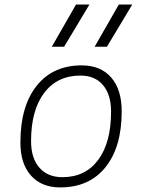

<svg xmlns="http://www.w3.org/2000/svg" viewBox="-20 -815 626 845"><path d="M245.1 9.8Q162.6 9.8 116.2 -42.5Q69.8 -94.7 69.8 -187.5Q69.8 -347.7 141.4 -437.5Q212.9 -527.3 339.8 -527.3Q422.9 -527.3 469.2 -474.1Q515.6 -420.9 515.6 -325.2Q515.6 -167.5 444.1 -78.9Q372.6 9.8 245.1 9.8ZM254.9 -35.2Q355.5 -35.2 412.1 -111.3Q468.8 -187.5 468.8 -323.7Q468.8 -398.4 433.3 -440.4Q397.9 -482.4 334 -482.4Q231.9 -482.4 174.3 -406Q116.7 -329.6 116.7 -193.8Q116.7 -119.1 153.3 -77.1Q189.9 -35.2 254.9 -35.2ZM208 -609.4 314.5 -794.9H373.5L262.2 -609.4ZM396.5 -609.4 502.9 -794.9H562L450.7 -609.4Z"/></svg>

Font: CaskaydiaCove NFP ExtraLight
Style: Italic
Weight: 200
Italic angle: -10°
Designer: Aaron Bell
Foundry: Saja Typeworks
Version: Version 2111.001; VTT 6.35;Nerd Fonts 3.1.1